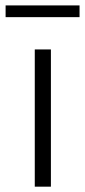

<svg xmlns="http://www.w3.org/2000/svg" viewBox="-20 -700 320 720"><path d="M110.4 -514.6H170.9V0H110.4ZM1 -679.7H278.3V-635.7H1Z"/></svg>

Font: Reddit Sans Fudge Light
Style: Regular
Weight: 300
Designer: Stephen Hutchings
Foundry: Reddit
Version: Version 1.013